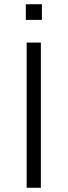

<svg xmlns="http://www.w3.org/2000/svg" viewBox="-20 -887 319 907"><path d="M106 0V-686H173V0ZM102 -793V-867H178V-793Z"/></svg>

Font: Archivo SemiExpanded ExtraLight
Style: Regular
Weight: 250
Width: 6
Designer: Hector Gatti
Foundry: Omnibus-Type
Version: Version 2.001